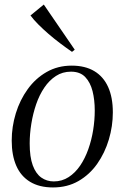

<svg xmlns="http://www.w3.org/2000/svg" viewBox="-20 -814 547 844"><path d="M295 -525.5Q354.5 -525.5 394.8 -501.2Q435 -477 455.5 -431.2Q476 -385.5 476 -320Q476 -259.5 458.5 -200.8Q441 -142 407.5 -94.2Q374 -46.5 325 -18.2Q276 10 213 10Q153 10 112.2 -14.8Q71.5 -39.5 51.5 -85.5Q31.5 -131.5 31.5 -196Q31.5 -257 49.5 -315.8Q67.5 -374.5 101.8 -422Q136 -469.5 185 -497.5Q234 -525.5 295 -525.5ZM292 -499Q255 -499 225.8 -480Q196.5 -461 174.8 -428.8Q153 -396.5 139 -355.8Q125 -315 117.8 -270.5Q110.5 -226 110.5 -183Q110.5 -124 124 -87.2Q137.5 -50.5 161.5 -33.5Q185.5 -16.5 216.5 -16.5Q252.5 -16.5 281.8 -35.5Q311 -54.5 332.5 -86.2Q354 -118 368.2 -158.2Q382.5 -198.5 389.5 -242.2Q396.5 -286 396.5 -328Q396.5 -375 386.8 -413.5Q377 -452 354.5 -475.5Q332 -499 292 -499ZM296.5 -586Q270.5 -604 244 -624Q217.5 -644 193.2 -665Q169 -686 148.5 -706.5Q128 -727 114 -746L172.5 -794L308.5 -595.5Z"/></svg>

Font: Merriweather 120pt Light
Style: Italic
Weight: 300
Italic angle: -7.8°
Version: Version 2.101